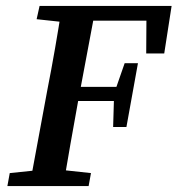

<svg xmlns="http://www.w3.org/2000/svg" viewBox="-20 -630 601 650"><path d="M5 0 13 -44 138 -57H168L288 -44L280 0ZM80 0 140 -324Q154 -395 166.5 -467Q179 -539 190 -610H305L244 -285Q231 -214 218.5 -142.5Q206 -71 194 0ZM104 -565 114 -610H248L237 -552H224ZM190 -288 199 -336H400L391 -288ZM238 -560 248 -610H561L536 -449H475L476 -610L521 -560ZM363 -200 366 -303 370 -324 402 -416H447L408 -200Z"/></svg>

Font: Lisu Bosa ExtraBold
Style: Italic
Weight: 800
Italic angle: -19°
Designer: David Morse, Annie Olsen, Victor Gaultney, Frank Grießhammer (Latin)
Foundry: SIL International
Version: Version 2.000